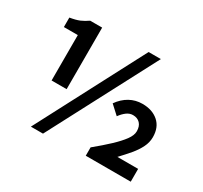

<svg xmlns="http://www.w3.org/2000/svg" viewBox="-156 -967 1260 1194"><g transform="rotate(30 474.0 -370.0)"><path d="M158 -299V-625H58V-693Q101 -700 127 -711Q153 -722 180 -741H266V-299ZM190 14 592 -754H680L277 14ZM576 0V-60Q637 -110 681 -151.5Q725 -193 750 -227Q775 -261 775 -290Q775 -326 756 -346Q737 -366 705 -366Q681 -366 660 -350.5Q639 -335 620 -309L558 -366Q589 -410 630.5 -433Q672 -456 721 -456Q792 -456 836 -417.5Q880 -379 880 -308Q880 -271 862.5 -235.5Q845 -200 815.5 -165Q786 -130 750 -92H899V0Z"/></g></svg>

Font: Noto Sans KR
Style: Bold
Weight: 700
Designer: Ryoko NISHIZUKA  (kana, bopomofo & ideographs); Paul D. Hunt (Latin, Greek & Cyrillic); Sandoll Communications , Soo-you
Foundry: Adobe
Version: Version 2.004-H2;hotconv 1.0.118;makeotfexe 2.5.65603